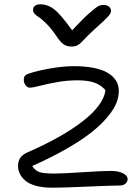

<svg xmlns="http://www.w3.org/2000/svg" viewBox="-20 -834 653 894"><path d="M461.9 -811Q478 -811 487.5 -803Q497.1 -794.9 497.1 -783.2Q497.1 -772.9 483.4 -757.3Q469.7 -741.7 418 -695.8Q399.9 -679.2 381.8 -660.6Q363.8 -642.1 356.7 -634.8Q349.6 -627.4 338.9 -622.3Q328.1 -617.2 314 -617.2Q291.5 -617.2 276.1 -627.7Q260.7 -638.2 241.2 -668Q220.2 -699.2 198.2 -721.7Q176.3 -744.1 163.3 -752.2Q150.4 -760.3 142.1 -768.8Q133.8 -777.3 133.8 -787.1Q133.8 -799.8 142.8 -806.9Q151.9 -814 167 -814Q202.1 -814 232.4 -790.5Q262.7 -767.1 315.9 -692.9Q365.7 -746.1 396 -772.9Q426.3 -799.8 437.7 -805.4Q449.2 -811 461.9 -811ZM223.1 40Q179.2 40 147 31Q114.7 22 97.4 6.6Q80.1 -8.8 72 -25.9Q64 -43 64 -62Q64 -105.5 106.9 -124Q271.5 -195.8 366.9 -270.8Q462.4 -345.7 471.2 -414.1Q448.7 -439.5 418.5 -449.7Q388.2 -460 340.8 -460Q291.5 -460 244.6 -451.4Q197.8 -442.9 165.3 -434.3Q132.8 -425.8 118.2 -425.8Q107.9 -425.8 99.4 -436.8Q90.8 -447.8 90.8 -461.9Q90.8 -474.6 96.4 -481.2Q102.1 -487.8 116.2 -492.2Q162.6 -506.8 220 -516.4Q277.3 -525.9 325.2 -525.9Q371.6 -525.9 408.2 -519.3Q444.8 -512.7 467.8 -502Q490.7 -491.2 505.9 -476.1Q521 -460.9 527.1 -444.8Q533.2 -428.7 533.2 -410.2Q533.2 -381.8 521 -352.3Q508.8 -322.8 479.2 -287.6Q449.7 -252.4 404.5 -216.8Q359.4 -181.2 289.3 -140.9Q219.2 -100.6 129.9 -61Q144.5 -38.1 166 -32Q187.5 -25.9 232.9 -25.9Q271.5 -25.9 362.3 -32Q453.1 -38.1 496.1 -38.1Q530.8 -38.1 552.5 -27.3Q574.2 -16.6 574.2 0Q574.2 12.2 564.2 21Q554.2 29.8 538.1 29.8Q497.6 29.8 386.7 34.9Q275.9 40 223.1 40Z"/></svg>

Font: Shantell Sans Irregular
Style: Regular
Weight: 300
Designer: Stephen Nixon, Anya Danilova, Shantell Martin
Foundry: Arrow Type
Version: Version 1.006;[9816181b4]